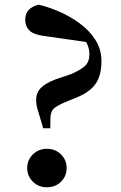

<svg xmlns="http://www.w3.org/2000/svg" viewBox="-20 -782 513 817"><path d="M179.3 14.9Q144.1 14.9 119.9 -8.8Q95.7 -32.6 95.7 -67.2Q95.7 -101.1 119.9 -124.9Q144.1 -148.8 179.3 -148.8Q215.9 -148.8 239.7 -124.9Q263.6 -101.1 263.6 -67.2Q263.6 -32.6 239.7 -8.8Q215.9 14.9 179.3 14.9ZM411.6 -521.7Q411.6 -459.4 386 -424.1Q360.4 -388.7 303.8 -366.2L255.1 -346.4Q220.3 -331.1 208.8 -319.9Q197.3 -308.7 194.7 -286.1L194 -236.1H163.9L151.7 -277.1Q143.1 -304.1 138.3 -321.8Q133.6 -339.5 133.6 -354.7Q133.6 -386.7 153.1 -407Q172.5 -427.4 218 -445L281.4 -466.2Q326.4 -485.6 343.8 -503.6Q361.1 -521.5 360.4 -554Q359.7 -586.5 340.1 -612.5Q320.6 -638.6 276.3 -667L377 -598.9L165.4 -629.3Q121.7 -635 104.5 -653.2Q87.3 -671.4 87.3 -696.9Q87.3 -724.4 102 -739.7Q116.8 -755.1 144.3 -762.2Q185.8 -752.5 232.1 -732.5Q278.4 -712.4 319.2 -682.5Q360.1 -652.6 385.8 -612.5Q411.6 -572.5 411.6 -521.7Z"/></svg>

Font: Noto Serif KR
Style: Regular
Weight: 200
Designer: Ryoko NISHIZUKA 西塚涼子 (kana & ideographs); Frank Grießhammer (Latin, Greek & Cyrillic); Wenlong ZHANG 张文龙 (bopomofo); San
Foundry: Adobe
Version: Version 2.001;hotconv 1.1.0;makeotfexe 2.6.0